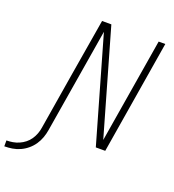

<svg xmlns="http://www.w3.org/2000/svg" viewBox="-298 -859 1058 1167"><g transform="rotate(20 231.5 -275.5)"><path d="M-137 184V146Q-117 146 -96.5 142.5Q-76 139 -56.5 130.5Q-37 122 -20 108.5Q-3 95 9 77.5Q21 60 28.5 40Q36 20 39 0Q69 -184 99.5 -367.5Q130 -551 161 -735H221L415 -58L527 -735H570L449 0H388L194 -677L82 0Q78 25 69 50Q60 75 45 97Q30 119 9 136.5Q-12 154 -36.5 165Q-61 176 -86.5 180Q-112 184 -137 184Z"/></g></svg>

Font: Iosevka Curly XLtExObl
Style: Regular
Weight: 200
Width: 7
Italic angle: -9°
Monospace: yes
Designer: Belleve Invis
Foundry: Belleve Invis
Version: Version 11.0.1; ttfautohint (v1.8.3)